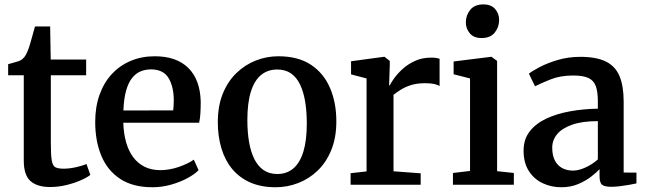

<svg xmlns="http://www.w3.org/2000/svg" viewBox="-20 -816 2853 848"><path d="M201 10Q144.5 10 114.8 -16.2Q85 -42.5 85 -107V-483.5H16V-532.5Q26.5 -535.5 38.5 -538.8Q50.5 -542 61 -545.5Q71.5 -549 77 -553.5Q83 -558.5 87.5 -564Q92 -569.5 95.8 -576.8Q99.5 -584 103.5 -594Q108.5 -606.5 114.2 -626.5Q120 -646.5 125.5 -666.5Q131 -686.5 134.5 -699H201.5L204 -553H360.5V-483.5H204.5V-184.5Q204.5 -132 208.5 -107.8Q212.5 -83.5 224.8 -77.2Q237 -71 261 -71Q287.5 -71 317 -77.8Q346.5 -84.5 362 -91.5L379 -43.5Q363 -31 334.5 -18.8Q306 -6.5 271.2 1.8Q236.5 10 201 10Z M653 11Q567 11 511 -25.8Q455 -62.5 427.8 -127.5Q400.5 -192.5 400.5 -277.5Q400.5 -344 419.8 -397.8Q439 -451.5 474.2 -489.2Q509.5 -527 557.5 -547.2Q605.5 -567.5 663.5 -567.5Q759.5 -567.5 811.8 -515.8Q864 -464 866.5 -368Q866.5 -337 865 -314Q863.5 -291 859.5 -274H524.5Q526 -227 536.8 -188.5Q547.5 -150 568 -122.2Q588.5 -94.5 618.5 -79.5Q648.5 -64.5 688 -64.5Q729 -64.5 771 -79.2Q813 -94 836 -111L857 -64.5Q840 -46.5 808 -29.2Q776 -12 735.8 -0.5Q695.5 11 653 11ZM525 -328 745 -328.5Q746 -338 746.8 -350Q747.5 -362 747.5 -372Q747.5 -433 724.5 -471.2Q701.5 -509.5 646.5 -509.5Q621.5 -509.5 600.2 -500.5Q579 -491.5 562.8 -470.8Q546.5 -450 536.8 -415Q527 -380 525 -328Z M942 -276.5Q942 -348 964 -402.2Q986 -456.5 1024 -493.2Q1062 -530 1110 -548.8Q1158 -567.5 1209.5 -567.5Q1296 -567.5 1352.5 -530.5Q1409 -493.5 1437.2 -428.5Q1465.5 -363.5 1465.5 -280Q1465.5 -208 1443.2 -153.5Q1421 -99 1383 -62.5Q1345 -26 1297 -7.5Q1249 11 1197.5 11Q1133 11 1085 -10.2Q1037 -31.5 1005.2 -70Q973.5 -108.5 957.8 -161.2Q942 -214 942 -276.5ZM1205 -47.5Q1246.5 -47.5 1275.5 -72Q1304.5 -96.5 1319.8 -146Q1335 -195.5 1335 -271Q1335 -323.5 1327.8 -367.2Q1320.5 -411 1305.2 -442.8Q1290 -474.5 1265.2 -491.8Q1240.5 -509 1204.5 -509Q1162.5 -509 1133 -484.8Q1103.5 -460.5 1088 -411Q1072.5 -361.5 1072.5 -285.5Q1072.5 -232.5 1080 -189Q1087.5 -145.5 1103.2 -113.8Q1119 -82 1144 -64.8Q1169 -47.5 1205 -47.5Z M1528.5 0V-51L1599 -59V-469.5L1530.5 -487.5V-545.5L1675 -565H1678.5L1701.5 -547V-527L1698.5 -439H1701.5Q1706 -449 1720 -469Q1734 -489 1757.2 -510.5Q1780.5 -532 1812.5 -546.8Q1844.5 -561.5 1884.5 -561.5Q1898.5 -561.5 1907.2 -560Q1916 -558.5 1921.5 -556.5V-435.5Q1914.5 -441 1898.8 -444.8Q1883 -448.5 1857.5 -448.5Q1820.5 -448.5 1794 -439.8Q1767.5 -431 1749 -419Q1730.5 -407 1718 -397.5V-59.5L1838 -50.5V0Z M1980.5 0V-52L2056 -61V-469.5L1983.5 -488V-544.5L2148 -565H2151L2175.5 -547V-60L2249.5 -52V0ZM2106.5 -648Q2072.5 -648 2055 -668.8Q2037.5 -689.5 2037.5 -717Q2037.5 -748.5 2056.8 -772.5Q2076 -796.5 2114.5 -796.5H2115.5Q2149.5 -796.5 2167 -776Q2184.5 -755.5 2184.5 -728Q2184.5 -696.5 2165.2 -672.2Q2146 -648 2107.5 -648Z M2459 11Q2414.5 11 2376.5 -7Q2338.5 -25 2315.5 -61Q2292.5 -97 2292.5 -151Q2292.5 -200.5 2319.2 -235.2Q2346 -270 2392 -291.8Q2438 -313.5 2497 -324.2Q2556 -335 2620.5 -336V-368.5Q2620.5 -410.5 2611.5 -435.5Q2602.5 -460.5 2579 -471.5Q2555.5 -482.5 2511.5 -482.5Q2454 -482.5 2410.8 -465Q2367.5 -447.5 2343 -435L2316 -490.5Q2327 -500 2360.2 -518Q2393.5 -536 2441.2 -550.5Q2489 -565 2542.5 -565Q2614 -565 2656 -544.2Q2698 -523.5 2716.2 -479.8Q2734.5 -436 2734.5 -367.5V-54L2791 -53.5V-6Q2780 -3.5 2760.8 0Q2741.5 3.5 2719.8 6.2Q2698 9 2680 9Q2651 9 2639.5 0.2Q2628 -8.5 2628 -38.5V-69Q2616 -55.5 2591.8 -36.5Q2567.5 -17.5 2534 -3.2Q2500.5 11 2459 11ZM2511 -62.5Q2536 -62.5 2566.8 -76.8Q2597.5 -91 2620.5 -112V-281Q2551.5 -281 2506.8 -265.2Q2462 -249.5 2440.5 -223.2Q2419 -197 2419 -164Q2419 -129 2431 -106.5Q2443 -84 2463.8 -73.2Q2484.5 -62.5 2511 -62.5Z"/></svg>

Font: Merriweather 24pt SemiBold
Style: Regular
Weight: 600
Designer: Eben Sorkin
Foundry: Eben Sorkin
Version: Version 2.100